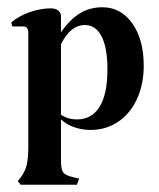

<svg xmlns="http://www.w3.org/2000/svg" viewBox="-20 -352 439 529"><path d="M376 -171Q376 -120 357.5 -79.5Q339 -39 305.5 -16.5Q272 6 230 6Q206 6 184.5 -1.5Q163 -9 148 -23V91Q148 115 154.5 123.5Q161 132 185 137L198 140L192 157H37L29 147L37 137Q49 121 53.5 102.5Q58 84 58 53V-261Q58 -279 45 -279H14L11 -290Q30 -307 60.5 -318Q91 -329 120 -329Q133 -329 140.5 -323Q148 -317 148 -307V-263Q173 -299 200.5 -315.5Q228 -332 262 -332Q313 -332 344.5 -287.5Q376 -243 376 -171ZM276 -161Q276 -220 260 -251.5Q244 -283 214 -283Q174 -283 148 -230V-36Q167 -23 192 -23Q233 -23 254.5 -58Q276 -93 276 -161Z"/></svg>

Font: Katibeh
Style: Regular
Weight: 400
Designer: Arabic design by Kourosh Beigpour, Latin design by Eduardo Tunni, engineering by Lasse Fister
Version: Version 1.0010g